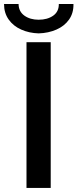

<svg xmlns="http://www.w3.org/2000/svg" viewBox="-38 -928 383 948"><path d="M92.8 -719.7H212.4V0H92.8ZM-18.1 -908.2H53.7Q54.2 -871.1 82.5 -850.8Q110.8 -830.6 152.8 -830.6Q196.3 -830.6 224.6 -850.6Q252.9 -870.6 252.4 -908.2H324.7Q325.7 -863.8 303 -831.5Q280.3 -799.3 240.7 -782Q201.2 -764.6 152.8 -763.2Q105.5 -764.6 66.7 -782Q27.8 -799.3 4.9 -831.5Q-18.1 -863.8 -18.1 -908.2Z"/></svg>

Font: Reddit Sans SemiBold
Style: Regular
Weight: 600
Designer: Stephen Hutchings
Foundry: Reddit
Version: Version 1.013